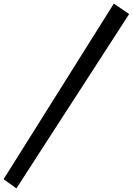

<svg xmlns="http://www.w3.org/2000/svg" viewBox="-40 -775 737 1066"><path d="M592 -755 677 -697 51 271 -20 220Z"/></svg>

Font: Lora
Style: Italic
Weight: 400
Italic angle: -3°
Designer: Olga Karpushina, Alexei Vanyashin (Cyrillic)
Foundry: Cyreal
Version: Version 3.008